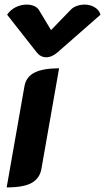

<svg xmlns="http://www.w3.org/2000/svg" viewBox="-20 -806 457 835"><path d="M86 -429Q93 -472 130.5 -490.5Q168 -509 237 -509L160 -71Q153 -31 118.5 -11Q84 9 9 9ZM287 -763Q297 -774 313.5 -780Q330 -786 348 -786Q372 -786 391.5 -774.5Q411 -763 417 -742L231 -579Q206 -557 181 -557Q156 -557 139 -579L11 -742Q25 -763 48 -774.5Q71 -786 96 -786Q114 -786 128 -780Q142 -774 149 -763L202 -675Z"/></svg>

Font: K2D ExtraBold
Style: Italic
Weight: 800
Italic angle: -10°
Designer: Katatrad Aksorn Co.,Ltd.
Foundry: Cadson Demak Co.,Ltd.
Version: Version 1.000; ttfautohint (v1.6)